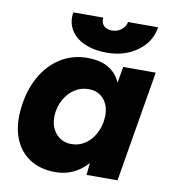

<svg xmlns="http://www.w3.org/2000/svg" viewBox="-80 -770 761 852"><g transform="rotate(10 300.0 -344.0)"><path d="M373.6 -93 441.6 -500H588.3L504.3 0H364.9ZM28 -247.3Q37.4 -324.8 71.2 -384.8Q104.9 -444.8 158.6 -478.4Q212.3 -512 280.2 -512Q380.6 -512 421.5 -442.3Q462.4 -372.6 446.5 -253.8Q437.1 -169.4 406.8 -109.6Q376.6 -49.7 329.9 -18.9Q283.3 12 225.5 12Q156.1 12 107.9 -20.3Q59.7 -52.6 38.8 -111.3Q17.9 -169.9 28 -247.3ZM400.3 -259.7Q405.3 -310.9 379.6 -343.6Q353.8 -376.4 308.3 -376.4Q273.9 -376.4 245.8 -358Q217.7 -339.7 200.1 -308.6Q182.6 -277.4 179.7 -241.2Q175.4 -189.9 202.3 -156.4Q229.1 -122.9 274.6 -122.9Q308.4 -122.9 336.1 -141.5Q363.7 -160.2 380.6 -191.8Q397.4 -223.4 400.3 -259.7ZM181.6 -700H316.9Q313.4 -678.3 326.8 -664.4Q340.2 -650.4 364.1 -650.4Q388.2 -650.4 406.4 -664.5Q424.6 -678.6 428.4 -700H564.1Q553.3 -632.6 496.1 -591.1Q438.9 -549.5 358.1 -549.5Q299.9 -549.5 257.4 -568.7Q214.8 -587.8 194.8 -622Q174.8 -656.2 181.6 -700Z"/></g></svg>

Font: Oak Sans Light Italic
Style: Regular
Weight: 400
Italic angle: -9.5°
Foundry: Erik Kennedy, Walven
Version: Version 1.000;Glyphs 3.1.2 (3151)